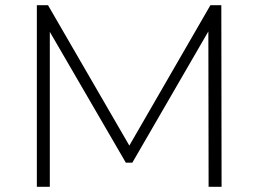

<svg xmlns="http://www.w3.org/2000/svg" viewBox="-20 -720 996 740"><path d="M122 0V-700H165L490 -139H467L791 -700H833L834 0H784L783 -623H797L490 -93H465L157 -623H172V0Z"/></svg>

Font: Modern
Style: Regular
Weight: 300
Designer: Julieta Ulanovsky
Foundry: Julieta Ulanovsky
Version: Version 8.000